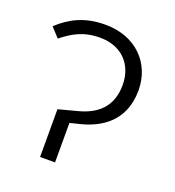

<svg xmlns="http://www.w3.org/2000/svg" viewBox="-104 -617 636 699"><g transform="rotate(20 214.0 -267.0)"><path d="M128 0H186V-153L222 -162C301 -181 382 -231 382 -350C382 -455 306 -534 188 -534C107 -534 55 -506 8 -463L41 -427C80 -458 120 -483 186 -483C269 -483 321 -428 321 -349C321 -263 270 -222 200 -204L128 -185Z"/></g></svg>

Font: FiraGO Light
Style: Regular
Weight: 300
Designer: bBox Type
Foundry: bBox Type GmbH
Version: Version 1.001;PS 001.001;hotconv 1.0.88;makeotf.lib2.5.64775